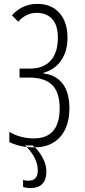

<svg xmlns="http://www.w3.org/2000/svg" viewBox="-20 -744 437 982"><path d="M173.3 127Q173.3 97.2 158.2 65.4Q144 36.6 116.7 7.8Q132.3 9.8 152.8 9.8H158.7Q180.7 30.8 197.3 61Q217.3 98.6 217.3 131.8Q217.3 217.8 135.3 217.8Q112.8 217.8 98.1 211.9V175.8Q106.9 180.2 126 180.2Q173.3 180.2 173.3 127ZM335 -190.9Q335 -268.6 301.8 -314Q268.1 -360.4 203.1 -368.2V-372.1Q258.8 -386.7 292 -433.6Q325.2 -481 325.2 -550.8Q325.2 -631.3 284.2 -677.7Q243.2 -724.1 170.9 -724.1Q94.7 -724.1 41 -666L73.2 -632.8Q91.3 -653.8 113.8 -665.5Q138.2 -678.2 167 -678.2Q218.3 -678.2 247.1 -646.5Q275.9 -614.7 275.9 -550.8Q275.9 -473.6 238.3 -433.1Q201.2 -393.1 131.8 -393.1H80.1V-347.2H128.9Q209 -347.2 247.1 -309.1Q285.2 -271 285.2 -189.9Q285.2 -36.1 152.8 -36.1Q119.1 -36.1 85.9 -44.9Q54.7 -53.2 27.8 -69.8V-17.1Q68.8 2.4 116.7 7.8L108.9 0H147Q150.9 2.9 158.7 9.8Q241.2 8.3 287.1 -43Q335 -96.2 335 -190.9Z"/></svg>

Font: Germano
Style: Regular
Weight: 300
Width: 3
Foundry: Ascender Corporation
Version: Version 1.10; ttfautohint (v1.5)